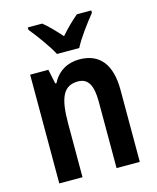

<svg xmlns="http://www.w3.org/2000/svg" viewBox="-115 -846 759 926"><g transform="rotate(-15 265.0 -383.0)"><path d="M216 -606H327C349 -650 398 -715 430 -754V-766H358C328 -740 303 -717 271 -680C241 -714 211 -745 185 -766H113V-754C146 -714 194 -648 216 -606ZM312 -553C252 -553 204 -524 177 -471H171L156 -543H65V0H181V-268C181 -397 206 -452 279 -452C331 -452 351 -411 351 -331V0H467V-360C467 -490 411 -553 312 -553Z"/></g></svg>

Font: Noto Sans Khmer Condensed SemiBold
Style: Regular
Weight: 600
Width: 3
Designer: Danh Hong and the Monotype Design Team
Foundry: Monotype Imaging Inc.
Version: Version 2.004